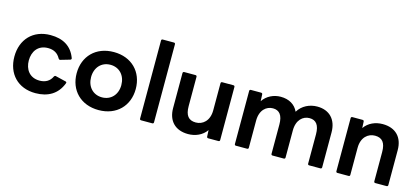

<svg xmlns="http://www.w3.org/2000/svg" viewBox="-64 -1295 4068 1864"><g transform="rotate(15 1970.0 -363.5)"><path d="M329 48C453 48 548 -5 592 -121C596 -130 592 -136 584 -138L481 -163C473 -166 467 -162 462 -155C439 -105 395 -80 337 -80C235 -80 186 -155 186 -243C186 -332 235 -407 337 -407C395 -407 436 -383 461 -336C465 -330 470 -326 475 -326L480 -327L573 -354C580 -356 584 -361 584 -367C584 -368 584 -370 583 -372C542 -483 454 -535 328 -535C153 -535 41 -416 41 -243C41 -71 152 48 329 48Z M964 48C1144 48 1261 -73 1261 -243C1261 -414 1144 -535 964 -535C784 -535 667 -414 667 -243C667 -73 784 48 964 48ZM812 -243C812 -340 874 -407 964 -407C1054 -407 1116 -340 1116 -243C1116 -147 1054 -80 964 -80C874 -80 812 -147 812 -243Z M1390 37H1502C1511 37 1516 32 1516 23V-761C1516 -770 1511 -775 1502 -775H1390C1381 -775 1376 -770 1376 -761V23C1376 32 1381 37 1390 37Z M1864 48C1935 48 2006 19 2047 -41L2050 23C2050 33 2057 37 2065 37H2167C2176 37 2181 32 2181 23V-510C2181 -519 2176 -524 2167 -524H2055C2046 -524 2041 -519 2041 -510V-238C2041 -131 1976 -80 1907 -80C1834 -80 1800 -123 1800 -216V-510C1800 -519 1795 -524 1786 -524H1673C1665 -524 1659 -519 1659 -510V-159C1659 -30 1734 48 1864 48Z M2343 37H2455C2464 37 2469 32 2469 23V-249C2469 -356 2531 -407 2597 -407C2662 -407 2697 -364 2697 -271V23C2697 32 2702 37 2711 37H2824C2832 37 2838 32 2838 23V-249C2838 -356 2899 -407 2965 -407C3030 -407 3065 -364 3065 -271V23C3065 32 3070 37 3079 37H3192C3200 37 3206 32 3206 23V-328C3206 -457 3131 -535 3009 -535C2932 -535 2858 -500 2817 -432C2787 -498 2725 -535 2641 -535C2571 -535 2503 -503 2463 -443L2460 -510C2460 -520 2453 -524 2445 -524H2343C2334 -524 2329 -519 2329 -510V23C2329 32 2334 37 2343 37Z M3363 37H3475C3484 37 3489 32 3489 23V-249C3489 -356 3554 -407 3623 -407C3696 -407 3730 -364 3730 -271V23C3730 32 3735 37 3744 37H3857C3865 37 3871 32 3871 23V-328C3871 -457 3796 -535 3666 -535C3594 -535 3524 -506 3483 -446L3480 -510C3480 -520 3473 -524 3465 -524H3363C3354 -524 3349 -519 3349 -510V23C3349 32 3354 37 3363 37Z"/></g></svg>

Font: LINE Seed JP_OTF Bold
Style: Regular
Weight: 700
Designer: LINE & Fontrix & Fontworks
Version: Version 1.009